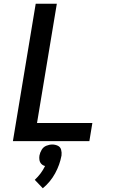

<svg xmlns="http://www.w3.org/2000/svg" viewBox="-20 -755 616 1027"><path d="M49 0H458L474 -97H178L284 -735H171ZM209 252Q250 218 275 172Q300 126 309 77Q311 61 307 46Q303 31 289 24.5Q275 18 260 18Q244 18 228 24.5Q212 31 203 46Q194 61 191 77Q189 89 191 101Q193 113 201 121.5Q209 130 221 133Q211 154 197 172.5Q183 191 166 207Z"/></svg>

Font: Iosevka Sparkle SmBdObl
Style: Regular
Weight: 600
Italic angle: -9°
Designer: Belleve Invis
Foundry: Belleve Invis
Version: Version 4.5.0; ttfautohint (v1.8.3)